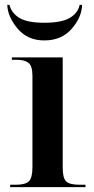

<svg xmlns="http://www.w3.org/2000/svg" viewBox="-20 -773 387 793"><path d="M22 0H333V-10H309Q268 -10 253.5 -23.5Q239 -37 239 -81V-536H29V-526H51Q81 -526 97.5 -513.5Q114 -501 114 -460V-83Q114 -38 99 -24Q84 -10 46 -10H22ZM163 -606Q234 -606 276 -654Q318 -702 319 -753H309Q302 -719 268 -699Q234 -679 163 -679Q94 -679 61 -698.5Q28 -718 19 -753H10Q12 -703 53 -654.5Q94 -606 163 -606Z"/></svg>

Font: Noto Serif Display Semi
Style: Regular
Weight: 600
Designer: Monotype Design Team
Foundry: Monotype Imaging Inc.
Version: Version 1.900